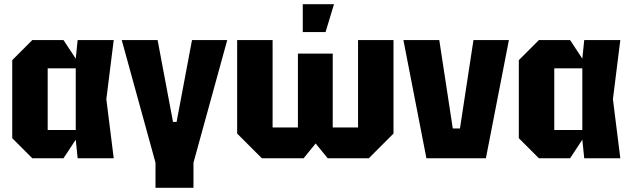

<svg xmlns="http://www.w3.org/2000/svg" viewBox="-20 -750 2989 910"><path d="M133 0 38 -95V-465L133 -560H281L339 -472L348 -560H519L484 -280L519 0H348L339 -88L281 0ZM206 -134H339V-426H206Z M717 21 557 -560H727L800 -172H817L890 -560H1057L897 21V140H717Z M1557 -496V-146H1677V-560H1845V-117L1728 0H1533L1476 -70L1419 0H1221L1104 -117V-560H1272V-146H1392V-496ZM1415 -598V-730H1563L1523 -598Z M2001 0 1892 -560H2062L2126 -141H2160L2224 -560H2392L2283 0Z M2534 0 2439 -95V-465L2534 -560H2682L2740 -472L2749 -560H2920L2885 -280L2920 0H2749L2740 -88L2682 0ZM2607 -134H2740V-426H2607Z"/></svg>

Font: Tektur SemiCondensed
Style: Bold
Weight: 700
Width: 4
Designer: Adam Jagosz
Foundry: Adam Jagosz
Version: Version 1.005;gftools[0.9.30]